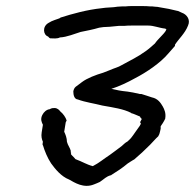

<svg xmlns="http://www.w3.org/2000/svg" viewBox="-20 -609 641 631"><path d="M140 -534C118 -522 122 -494 138 -489C139 -488 142 -484 145 -483H147C154 -483 168 -481 177 -486C200 -487 225 -498 245 -504C265 -508 286 -512 306 -518L320 -520C326 -520 334 -521 340 -521C351 -522 362 -523 371 -524H389C397 -525 405 -525 413 -525H467C486 -525 503 -517 523 -515C524 -515 524 -514 527 -512C527 -512 526 -510 525 -509V-508C516 -494 500 -482 489 -466C480 -458 469 -448 459 -441C434 -423 408 -410 380 -395C369 -388 355 -385 342 -379L319 -370C295 -363 266 -352 249 -339C242 -334 235 -328 229 -324C224 -320 222 -314 221 -309V-308C221 -297 224 -283 236 -282C260 -273 290 -269 317 -262C351 -256 386 -251 411 -238V-237H412C420 -235 432 -229 440 -226C441 -223 443 -220 446 -218C444 -215 443 -212 442 -210L440 -208C442 -206 442 -204 443 -202C443 -201 441 -200 439 -195C429 -182 420 -167 411 -156L410 -155C410 -154 401 -146 399 -144C391 -140 386 -134 380 -129C366 -119 353 -108 341 -100C321 -87 305 -73 285 -63C265 -68 250 -78 228 -86C223 -93 212 -101 213 -104L214 -106L213 -108C213 -108 212 -108 212 -110L213 -112C210 -124 203 -131 200 -143C200 -155 195 -168 191 -176L196 -207L199 -213C196 -223 188 -235 178 -243C175 -247 169 -254 159 -254C154 -254 150 -254 143 -250C133 -249 124 -241 119 -231C112 -217 117 -207 121 -199L117 -174C115 -161 117 -152 121 -143C120 -140 120 -136 120 -132H121C127 -112 136 -90 148 -72C161 -54 181 -29 207 -19C225 -9 255 11 289 -3C295 -5 301 -8 308 -11C323 -21 329 -29 344 -33H345L346 -34C365 -46 381 -56 400 -72C405 -75 412 -80 419 -84H420C439 -100 455 -115 473 -133C482 -142 491 -153 500 -161C503 -166 505 -171 506 -177L508 -186V-194C511 -198 519 -210 523 -219V-220C526 -237 520 -250 515 -259C508 -271 499 -285 479 -289C469 -292 456 -297 445 -300H440L417 -305L399 -308C378 -310 363 -313 346 -317C371 -325 399 -338 424 -352C461 -371 507 -402 533 -433L555 -458V-462C567 -481 588 -499 598 -525C607 -545 593 -562 578 -567L565 -573H564C545 -578 525 -582 505 -585C500 -586 496 -587 489 -587C483 -588 479 -588 473 -588C465 -589 456 -589 448 -589H412C406 -589 402 -589 393 -588C386 -588 375 -588 366 -587C351 -584 331 -585 314 -582C266 -577 219 -564 178 -551V-550C167 -545 152 -542 140 -534Z"/></svg>

Font: Scribbler
Style: BdIta
Weight: 700
Designer: Mew Too
Foundry: Cannot Into Space Fonts
Version: Version 1.001